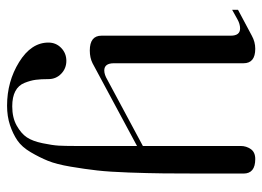

<svg xmlns="http://www.w3.org/2000/svg" viewBox="-122 -398 760 557"><g transform="rotate(90 258.5 -120.0)"><path d="M442 -480Q484 -480 484 -446Q484 -446 484 -329Q484 -259 483.5 -214Q483 -169 481 -113Q479 -57 475 -21.5Q471 14 464 55.5Q457 97 447 121.5Q437 146 422 171.5Q407 197 388 210Q369 223 343.5 231.5Q318 240 287 240Q217 240 160.5 205Q104 170 104 120Q104 98 119.5 83Q135 68 157 68Q179 68 194.5 83Q210 98 210 120Q210 142 212 157Q214 172 221 189.5Q228 207 245 216Q262 225 289 225Q322 225 345 212Q368 199 379 182.5Q390 166 396 137Q402 108 403 90Q404 72 404 42V-137L164 -8Q148 0 127 0Q84 0 84 -34V-409Q84 -436 63 -436Q50 -436 36 -428L9 -413V-430L84 -470Q102 -480 122 -480Q164 -480 164 -446V-70Q164 -42 185 -42Q197 -42 212 -51L404 -154V-438Q404 -454 413 -467Q422 -480 442 -480Z"/></g></svg>

Font: kawoszeh
Style: Medium
Weight: 500
Version: Version 000.030